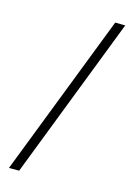

<svg xmlns="http://www.w3.org/2000/svg" viewBox="-134 -825 701 1036"><g transform="rotate(15 216.0 -307.0)"><path d="M25 146H82L432 -759L376 -760Z"/></g></svg>

Font: Ortica Linear
Style: Regular
Weight: 400
Designer: Benedetta Bovani
Foundry: Collletttivo
Version: Version 2.000;Glyphs 3.1.2 (3151)